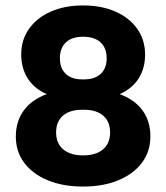

<svg xmlns="http://www.w3.org/2000/svg" viewBox="-20 -678 611 706"><path d="M420.1 -331.9Q466.8 -352.7 490.2 -390.1Q513.5 -427.4 513.5 -477Q513.5 -531.2 484.7 -571.9Q455.9 -612.6 404.7 -635.3Q353.4 -658 285.3 -658Q218.1 -658 166.8 -635.3Q115.5 -612.6 86.8 -572.1Q58 -531.6 58 -477.7Q58 -428.1 81.5 -390.4Q105 -352.7 151.7 -331.9Q95.5 -311.1 66.8 -271Q38.2 -230.9 38.2 -176Q38.2 -120.3 69.3 -79.1Q100.4 -37.8 156.1 -14.9Q211.8 8 285.3 8Q359.4 8 415.1 -15.1Q470.8 -38.2 501.9 -79.6Q533 -121 533 -176.7Q533 -231.6 504.6 -271.4Q476.1 -311.1 420.1 -331.9ZM289.4 -386.1H282.1Q243.2 -386.1 221.8 -406.4Q200.3 -426.7 200.3 -463.7Q200.3 -501.8 222.6 -522.4Q244.8 -542.9 285.3 -542.9Q326.9 -542.9 349.5 -522.4Q372.2 -501.8 372.2 -463.7Q372.2 -427 350.5 -406.6Q328.8 -386.1 289.4 -386.1ZM289.4 -274.4Q334.8 -274.4 359.8 -252.5Q384.8 -230.6 384.8 -191Q384.8 -150.9 358.7 -128.8Q332.6 -106.6 285.3 -106.6Q238.7 -106.6 212.5 -128.8Q186.3 -150.9 186.3 -191Q186.3 -230.9 211.4 -252.7Q236.4 -274.4 282.1 -274.4Z"/></svg>

Font: Overused Grotesk Light
Style: Regular
Weight: 300
Designer: RandomMaerks
Version: Version 0.005